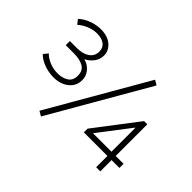

<svg xmlns="http://www.w3.org/2000/svg" viewBox="-135 -1027 1348 1348"><g transform="rotate(45 539.0 -352.5)"><path d="M237 -234Q186 -234 140 -251Q94 -268 66 -297L93 -330Q117 -305 155 -289.5Q193 -274 237 -274Q281 -274 314.5 -294.5Q348 -315 348 -363Q348 -414 312 -434.5Q276 -455 219 -455H136V-496H208Q264 -496 299.5 -520.5Q335 -545 335 -591Q335 -628 307.5 -648.5Q280 -669 233 -669Q196 -669 158 -653.5Q120 -638 92 -613L66 -646Q98 -676 143 -692.5Q188 -709 233 -709Q299 -709 338.5 -675.5Q378 -642 378 -593Q378 -554 354 -523.5Q330 -493 300 -479V-477Q326 -470 347 -453.5Q368 -437 380 -414Q392 -391 392 -362Q392 -322 370 -293Q348 -264 313 -249Q278 -234 237 -234ZM367 22 331 1 751 -727 787 -706ZM893 0V-112H659V-149L902 -467H934V-153H1012V-112H934V0ZM892 -153V-389H889L694 -134V-153Z"/></g></svg>

Font: Nunito Sans 7pt ExtraLight
Style: Regular
Weight: 250
Designer: Vernon Adams
Foundry: Vernon Adams
Version: Version 3.101;gftools[0.9.27]